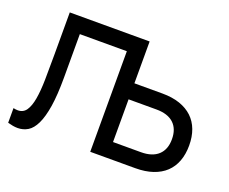

<svg xmlns="http://www.w3.org/2000/svg" viewBox="-118 -910 1329 1115"><g transform="rotate(20 546.5 -353.0)"><path d="M630.5 -461.5H803.5Q865 -461.5 911.5 -445.5Q958 -429.5 989.5 -399.8Q1021 -370 1037 -327.2Q1053 -284.5 1053 -230.5Q1053 -176.5 1037 -133.8Q1021 -91 989.5 -61.2Q958 -31.5 911.5 -15.8Q865 0 803.5 0H525.5V-621.5H235V-353.5Q235 -245.5 223.8 -174.5Q212.5 -103.5 192.2 -61.5Q172 -19.5 143.8 -2.5Q115.5 14.5 81.5 14.5Q67 14.5 51.5 11.8Q36 9 20 4.5V-86Q34 -82.5 47 -82.5Q81 -82.5 99.2 -109.2Q117.5 -136 126 -185Q134.5 -234 135.8 -303Q137 -372 137 -456.5V-720H630.5ZM803 -98.5Q872.5 -98.5 909.5 -132.8Q946.5 -167 946.5 -230.5Q946.5 -294.5 909.5 -328.5Q872.5 -362.5 803 -362.5H630.5V-98.5Z"/></g></svg>

Font: Vela Sans SemBd
Style: Regular
Weight: 600
Designer: Principal design: Mikhail Sharanda - project Manrope.
Design modification: Ravid Balaliev
Foundry: Mikhail Sharanda
Version: Version 1.001